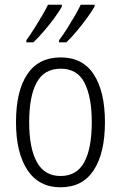

<svg xmlns="http://www.w3.org/2000/svg" viewBox="-20 -786 514 816"><path d="M426 -267Q426 -136 378.5 -63Q331 10 237 10Q145 10 96.5 -63.5Q48 -137 48 -267Q48 -399 96 -470.5Q144 -542 238 -542Q332 -542 379 -469Q426 -396 426 -267ZM104 -267Q104 -157 136.5 -97.5Q169 -38 237 -38Q306 -38 338 -96.5Q370 -155 370 -267Q370 -373 339.5 -433.5Q309 -494 238 -494Q168 -494 136 -435.5Q104 -377 104 -267ZM382 -758Q371 -739 350.5 -710.5Q330 -682 306 -653.5Q282 -625 262 -606H231V-615Q247 -636 265 -664.5Q283 -693 299 -720.5Q315 -748 323 -766H382ZM243 -758Q232 -738 211.5 -710Q191 -682 167 -654Q143 -626 122 -606H92V-615Q108 -637 126 -665.5Q144 -694 159.5 -720.5Q175 -747 184 -766H243Z"/></svg>

Font: Noto Sans Sinhala Condensed Light
Style: Regular
Weight: 300
Width: 3
Designer: Jelle Bosma - Monotype Design Team
Foundry: Monotype Imaging Inc.
Version: Version 2.006; ttfautohint (v1.8.4.7-5d5b)